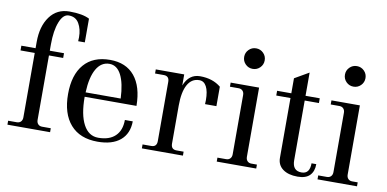

<svg xmlns="http://www.w3.org/2000/svg" viewBox="-73 -976 2412 1197"><g transform="rotate(10 1133.5 -377.5)"><path d="M22 0V-25H77Q93 -25 102.5 -35Q112 -45 112 -62V-470H22V-500H112V-540Q112 -639 157 -700.5Q202 -762 281 -762Q365 -762 408 -739V-589H366Q366 -596 366.5 -603Q367 -610 367 -614Q367 -665 346 -701Q325 -737 281 -737Q245 -737 223.5 -682Q202 -627 202 -540V-500H292V-470H202V-62Q202 -45 211.5 -35Q221 -25 237 -25H292V0Z M593 7Q481 7 421 -61.5Q361 -130 361 -254Q361 -376 418.5 -442.5Q476 -509 583 -509Q684 -509 738.5 -443Q793 -377 794 -255H466V-254Q466 -142 499 -80Q532 -18 593 -18Q663 -18 700.5 -54Q738 -90 738 -156H788Q787 -78 736.5 -35.5Q686 7 593 7ZM583 -484Q531 -484 501 -432Q471 -380 467 -283H689Q685 -379 658 -431.5Q631 -484 583 -484Z M873 0V-25H928Q963 -25 963 -62V-437Q963 -474 928 -474H873V-500H1053V-430Q1083 -506 1153 -506Q1233 -506 1285 -463V-340H1213Q1213 -346 1213.5 -353Q1214 -360 1214 -365Q1214 -421 1198 -451Q1182 -481 1153 -481H1152Q1104 -481 1078.5 -435Q1053 -389 1053 -303V-62Q1053 -25 1088 -25H1133V0Z M1467 -608Q1440 -608 1421 -627Q1402 -646 1402 -673Q1402 -700 1421 -719Q1440 -738 1467 -738Q1494 -738 1513 -719Q1532 -700 1532 -673Q1532 -646 1513 -627Q1494 -608 1467 -608ZM1347 0V-25H1402Q1418 -25 1427.5 -35Q1437 -45 1437 -62V-437Q1437 -454 1427.5 -464Q1418 -474 1402 -474H1347V-500H1527V-62Q1527 -45 1536.5 -35Q1546 -25 1562 -25H1597V0Z M1859 5Q1800 5 1765.5 -20.5Q1731 -46 1731 -92V-470H1641V-500H1731V-595L1821 -647V-500H1911V-470H1821V-92Q1821 -25 1879 -25Q1931 -25 1931 -92H1961Q1961 -46 1936 -20.5Q1911 5 1859 5Z M2105 -608Q2078 -608 2059 -627Q2040 -646 2040 -673Q2040 -700 2059 -719Q2078 -738 2105 -738Q2132 -738 2151 -719Q2170 -700 2170 -673Q2170 -646 2151 -627Q2132 -608 2105 -608ZM1985 0V-25H2040Q2056 -25 2065.5 -35Q2075 -45 2075 -62V-437Q2075 -454 2065.5 -464Q2056 -474 2040 -474H1985V-500H2165V-62Q2165 -45 2174.5 -35Q2184 -25 2200 -25H2235V0Z"/></g></svg>

Font: Bentinck
Style: Regular
Weight: 400
Designer: Jörg Drees
Foundry: Jörg Drees
Version: Version 1.000; ttfautohint (v1.8.4.7-5d5b)